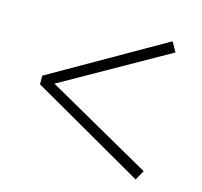

<svg xmlns="http://www.w3.org/2000/svg" viewBox="-83 -715 746 709"><g transform="rotate(15 290.0 -360.0)"><path d="M61 -344 493 -96 514 -133 112 -360 514 -587 493 -624 61 -377Z"/></g></svg>

Font: Source Han Serif KR
Style: Regular
Weight: 400
Designer: Ryoko NISHIZUKA 西塚涼子 (kana & ideographs); Frank Grießhammer (Latin, Greek & Cyrillic); Wenlong ZHANG 张文龙 (bopomofo); San
Foundry: Adobe
Version: Version 2.001;hotconv 1.1.0;makeotfexe 2.6.0